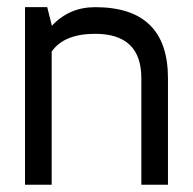

<svg xmlns="http://www.w3.org/2000/svg" viewBox="-20 -508 531 528"><path d="M241.7 -488.3Q441.9 -488.3 441.9 -293V0H368.7V-293Q368.7 -415 241.7 -415Q156.2 -415 122.1 -366.2V0H48.8V-488.3H109.9L122.1 -439.5V-436.5Q169.9 -488.3 241.7 -488.3Z"/></svg>

Font: Sanitrixie
Style: Regular
Weight: 400
Designer: Jayvee D. Enaguas (Grand Chaos)
Version: Version 1.1 - 6/9/2013